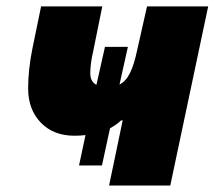

<svg xmlns="http://www.w3.org/2000/svg" viewBox="-20 -573 674 593"><path d="M224.1 -62 244.1 -155.8Q228.5 -153.8 210 -153.8Q145 -153.8 106 -194.3Q66.9 -234.9 66.9 -299.8Q66.9 -357.9 80.1 -422.9L106.9 -553.2H295.9L268.1 -416Q258.8 -376 258.8 -347.2Q258.8 -320.8 277.8 -311L304.2 -428.2H375L349.1 -312Q368.2 -321.3 381.1 -346.7Q394 -372.1 403.8 -418.9L434.1 -553.2H623L505.9 0H316.9L358.9 -201.2H354Q340.3 -188 319.8 -176.8L294.9 -62Z"/></svg>

Font: Open Sans Extrabold
Style: Italic
Weight: 800
Italic angle: -12°
Foundry: Ascender Corporation
Version: Version 1.10